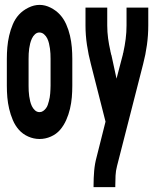

<svg xmlns="http://www.w3.org/2000/svg" viewBox="-20 -561 640 786"><path d="M142 8Q118 8 95.5 -2Q73 -12 57.5 -29.5Q42 -47 32.5 -69.5Q23 -92 17.5 -115.5Q12 -139 10 -162.5Q8 -186 8 -210V-320Q8 -344 10 -367.5Q12 -391 17.5 -415Q23 -439 32.5 -461.5Q42 -484 57.5 -501Q73 -518 96 -529.5Q119 -541 142 -541Q165 -541 187.5 -529.5Q210 -518 225.5 -501Q241 -484 251 -461.5Q261 -439 266.5 -415Q272 -391 274 -367.5Q276 -344 276 -320V-210Q276 -186 274 -162.5Q272 -139 266.5 -115.5Q261 -92 251 -69.5Q241 -47 226 -29.5Q211 -12 188.5 -2Q166 8 142 8ZM142 -102Q150 -102 156.5 -106.5Q163 -111 168 -117.5Q173 -124 175.5 -131.5Q178 -139 180 -146.5Q182 -154 183.5 -162Q185 -170 185.5 -178Q186 -186 186.5 -194Q187 -202 187 -210V-320Q187 -331 186.5 -341.5Q186 -352 184.5 -362.5Q183 -373 180.5 -383.5Q178 -394 173.5 -403.5Q169 -413 160.5 -420.5Q152 -428 141 -428Q131 -428 123 -420.5Q115 -413 110.5 -403Q106 -393 103.5 -383Q101 -373 99.5 -362.5Q98 -352 97.5 -341.5Q97 -331 97 -320V-210Q97 -199 97.5 -188.5Q98 -178 99.5 -167.5Q101 -157 103.5 -146.5Q106 -136 110.5 -126.5Q115 -117 123 -109.5Q131 -102 142 -102ZM363 205V198Q363 168 365.5 138.5Q368 109 376 80L412 -63L352 -299Q342 -337 336 -377Q330 -417 330 -457V-530H419V-457Q419 -430 422.5 -404Q426 -378 432 -352Q432 -352 432 -352Q432 -352 432 -352Q432 -350 432.5 -348Q433 -346 434 -344V-343Q434 -343 434 -343Q434 -343 434 -343Q434 -341 434.5 -339Q435 -337 436 -336L457 -239L483 -338Q483 -340 483.5 -342Q484 -344 485 -346Q485 -346 485 -346Q485 -346 485 -347Q491 -374 494.5 -401.5Q498 -429 498 -457V-530H587V-457Q587 -417 581.5 -377Q576 -337 566 -299L459 119Q454 138 453 158Q452 178 452 198V205Z"/></svg>

Font: Iosevka Curly XBdEx
Style: Regular
Weight: 800
Width: 7
Monospace: yes
Designer: Belleve Invis
Foundry: Belleve Invis
Version: Version 11.1.0; ttfautohint (v1.8.3)